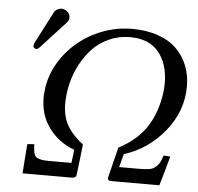

<svg xmlns="http://www.w3.org/2000/svg" viewBox="-52 -773 850 826"><g transform="rotate(5 373.5 -360.0)"><path d="M181.2 -63H280.8L288.1 -120.1Q220.2 -145 178.7 -200.7Q137.2 -256.3 137.2 -331.1V-344.2Q139.2 -366.7 141.1 -379.9Q155.3 -460 207.8 -524.7Q260.3 -589.4 335.2 -624.8Q410.2 -660.2 491.2 -660.2Q554.7 -660.2 604.2 -642.6Q653.8 -625 684.6 -594Q715.3 -563 731.2 -522.5Q747.1 -481.9 747.1 -434.1Q747.1 -327.6 676.8 -240.5Q606.4 -153.3 502 -120.1L486.8 -63H566.9Q585 -63 594.7 -63.5Q604.5 -64 616.7 -65.9Q628.9 -67.9 635.5 -72Q642.1 -76.2 649.7 -83.5Q657.2 -90.8 662.6 -101.8Q668 -112.8 672.9 -128.9Q684.6 -128.9 702.1 -127Q695.8 -102.1 682.4 -56.2Q668.9 -10.3 666 0H457Q440.4 0 443.8 -16.1L476.1 -146Q549.3 -184.1 589.8 -240.7Q630.4 -297.4 645 -377.9Q650.9 -409.2 650.9 -439Q650.9 -522 609.4 -573Q567.9 -624 484.9 -624Q438 -624 396.5 -605.7Q355 -587.4 325.4 -556.6Q295.9 -525.9 274.4 -485.6Q252.9 -445.3 242.4 -401.4Q231.9 -357.4 231.9 -313Q231.9 -299.8 232.9 -293Q236.3 -249 258.1 -214.4Q279.8 -179.7 323.2 -146L308.1 -16.1Q306.6 0 289.1 0H75.2Q76.7 -18.1 79.1 -53.5Q81.5 -88.9 83 -105Q83 -113.3 85 -127Q104.5 -128.9 115.2 -128.9Q114.3 -119.1 116.2 -106.9Q117.7 -80.1 132.1 -71.5Q146.5 -63 181.2 -63ZM180.2 -720.2Q193.8 -720.2 205.6 -710.4Q217.3 -700.7 217.8 -688V-676.8Q217.3 -676.3 215.6 -672.6Q213.9 -668.9 211.9 -667Q208 -663.1 207 -661.1L101.1 -545.9Q93.3 -538.1 87.9 -538.1Q83 -538.1 78.6 -541.5Q74.2 -544.9 74.2 -549.8Q74.2 -553.2 76.2 -561L144 -691.9Q145 -694.8 147.7 -699.5Q150.4 -704.1 150.9 -705.1Q155.3 -711.4 164.1 -715.8Q172.9 -720.2 180.2 -720.2Z"/></g></svg>

Font: Common Serif News
Style: Italic
Weight: 450
Italic angle: -12°
Designer: Philipp H. Poll, Khaled Hosny
Foundry: Stefan Peev, Context Ltd.
Version: Version 1.026